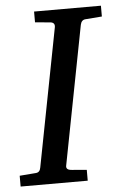

<svg xmlns="http://www.w3.org/2000/svg" viewBox="-65 -708 471 744"><g transform="rotate(-5 170.5 -335.5)"><path d="M356 -629 292 -624Q276 -623 272 -604L168 -66Q166 -58 170.5 -53Q175 -48 188 -47L246 -42V0H-15V-42L48 -47Q64 -48 67 -66L171 -604Q174 -623 152 -624L96 -629V-671H356Z"/></g></svg>

Font: Veleka
Style: Italic
Weight: 400
Italic angle: -12°
Designer: Stefan Peev, Context Ltd, 2016; SIL International, 1997-2014.
Foundry: Stefan Peev, Context Ltd, 2016
Version: Version 1.000